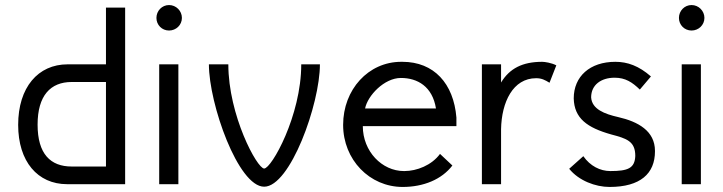

<svg xmlns="http://www.w3.org/2000/svg" viewBox="-20 -730 2867 761"><path d="M246 0H476V-700H400V-475H248C131 -475 52 -384 52 -235C52 -90 129 0 246 0ZM400 -405V-70H264C180 -70 129 -120 129 -236C129 -351 180 -405 264 -405Z M650 -710C622 -710 600 -687 600 -659C600 -631 622 -609 650 -609C678 -609 701 -631 701 -659C701 -687 678 -710 650 -710ZM611 -475V0H687V-475Z M1248 -475H1174C1174 -271 1056 -62 1027 -62C999 -62 885 -273 885 -475H808C808 -318 924 10 1027 10C1130 10 1248 -317 1248 -475Z M1724 -120C1691 -75 1632 -52 1583 -52H1581C1494 -52 1418 -130 1418 -230H1789V-264C1778 -399 1700 -485 1575 -485H1570C1440 -485 1340 -375 1340 -235C1340 -97 1445 11 1576 11C1659 11 1731 -19 1773 -74ZM1427 -300C1437 -351 1503 -421 1569 -421C1635 -421 1694 -387 1708 -300Z M2185 -471C2166 -481 2139 -485 2129 -485C2051 -485 2000 -459 1966 -403V-475H1890V0H1966V-218C1968 -325 2013 -420 2105 -420C2127 -420 2140 -413 2158 -402Z M2560 -427C2512 -469 2467 -485 2419 -485C2318 -485 2254 -427 2254 -340C2256 -261 2307 -224 2403 -197C2464 -181 2498 -170 2498 -112C2496 -63 2469 -52 2399 -52C2359 -52 2319 -72 2292 -111L2236 -61C2274 -14 2340 11 2396 11C2518 11 2576 -42 2576 -130V-132C2576 -211 2509 -248 2430 -266C2377 -278 2326 -297 2323 -344C2323 -394 2363 -422 2416 -422C2459 -422 2486 -404 2516 -375Z M2721 -710C2693 -710 2671 -687 2671 -659C2671 -631 2693 -609 2721 -609C2749 -609 2772 -631 2772 -659C2772 -687 2749 -710 2721 -710ZM2682 -475V0H2758V-475Z"/></svg>

Font: Mint Spirit
Style: Regular
Weight: 400
Designer: HARENDAL Hirwen
Foundry: Arkandis Digital Foundry.
Version: Version 1.004;FFEdit